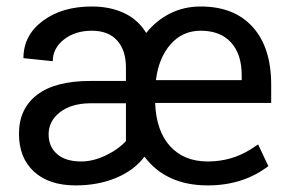

<svg xmlns="http://www.w3.org/2000/svg" viewBox="-20 -558 884 588"><path d="M616.2 9.8Q488.8 9.8 422.4 -78.1Q390.6 -36.1 335.4 -13.2Q280.3 9.8 211.4 9.8Q129.9 9.8 84 -32.5Q38.1 -74.7 38.1 -148.4Q38.1 -225.1 93.5 -267.6Q148.9 -310.1 256.8 -310.1H365.7V-351.6Q365.7 -403.8 338.9 -433.8Q312 -463.9 261.2 -463.9Q210 -463.9 175.8 -437Q141.6 -410.2 141.6 -370.6L51.8 -379.9Q51.8 -449.7 110.8 -493.9Q169.9 -538.1 261.2 -538.1Q317.4 -538.1 360.4 -517.8Q403.3 -497.6 427.7 -457Q458.5 -495.6 501 -516.8Q543.5 -538.1 594.7 -538.1Q697.3 -538.1 753.9 -475.3Q810.5 -412.6 810.5 -298.8V-242.7H455.1Q458.5 -156.7 501 -110.1Q543.5 -63.5 616.2 -63.5Q688.5 -63.5 747.6 -100.6L770.5 -115.7L801.8 -49.3Q724.6 9.8 616.2 9.8ZM229 -63.5Q264.2 -63.5 302.7 -81.5Q341.3 -99.6 365.7 -126V-241.7H254.4Q197.3 -240.7 163.1 -213.9Q128.9 -187 128.9 -146.5Q128.9 -108.9 154.8 -86.2Q180.7 -63.5 229 -63.5ZM594.7 -463.9Q538.6 -463.9 502.2 -422.1Q465.8 -380.4 457.5 -312.5H720.2V-327.6Q720.2 -392.1 687.5 -428Q654.8 -463.9 594.7 -463.9Z"/></svg>

Font: RobotoInd
Style: Regular
Weight: 400
Designer: Google
Version: Version 2.001101; 2014